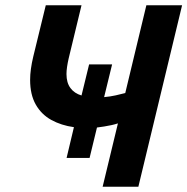

<svg xmlns="http://www.w3.org/2000/svg" viewBox="-20 -713 715 733"><path d="M371.8 0 430.2 -242Q420 -238.5 406 -235.4Q392 -232.2 377.8 -230.1Q363.5 -228 350.2 -226.2L322 -110H234.2L262.2 -227.5Q213.8 -234.2 175.9 -255.1Q138 -276 116.5 -313.9Q95 -351.8 95 -407.8Q95 -427.8 98 -449.9Q101 -472 107 -497L154.8 -693H291.2L242.2 -490.2Q238.2 -472.8 236 -457.6Q233.8 -442.5 233.8 -430.2Q233.8 -397.2 248.9 -376.9Q264 -356.5 291.2 -348.5L320.2 -467.2H408L377.5 -342.2Q400.2 -344.2 421.5 -348.9Q442.8 -353.5 458.2 -357.8L538.8 -693H675.2L508.2 0Z"/></svg>

Font: Ubuntu Sans
Style: Italic
Weight: 400
Italic angle: -13.5°
Designer: Dalton Maag Ltd
Foundry: Dalton Maag Ltd
Version: Version 1.006